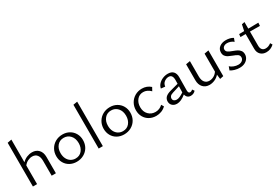

<svg xmlns="http://www.w3.org/2000/svg" viewBox="58 -1693 3871 2677"><g transform="rotate(-30 1994.0 -354.0)"><path d="M282 -368Q247 -368 212 -351Q177 -334 151 -300V0H84V-704L151 -717V-352Q184 -386 226 -403Q268 -420 310 -420Q375 -420 414.5 -378Q454 -336 454 -263V0H386V-240Q386 -301 359 -334.5Q332 -368 282 -368Z M577 -202Q577 -265 606.5 -315.5Q636 -366 687 -394.5Q738 -423 802 -423Q862 -423 910 -396Q958 -369 985.5 -321Q1013 -273 1013 -213Q1013 -149 984 -99Q955 -49 903.5 -20.5Q852 8 788 8Q728 8 679.5 -19Q631 -46 604 -94Q577 -142 577 -202ZM940 -206Q940 -282 898.5 -328Q857 -374 793 -374Q728 -374 689 -327.5Q650 -281 650 -210Q650 -159 669 -120.5Q688 -82 721.5 -61Q755 -40 797 -40Q863 -40 901.5 -87.5Q940 -135 940 -206Z M1143 -705 1210 -716V0H1143Z M1340 -202Q1340 -265 1369.5 -315.5Q1399 -366 1450 -394.5Q1501 -423 1565 -423Q1625 -423 1673 -396Q1721 -369 1748.5 -321Q1776 -273 1776 -213Q1776 -149 1747 -99Q1718 -49 1666.5 -20.5Q1615 8 1551 8Q1491 8 1442.5 -19Q1394 -46 1367 -94Q1340 -142 1340 -202ZM1703 -206Q1703 -282 1661.5 -328Q1620 -374 1556 -374Q1491 -374 1452 -327.5Q1413 -281 1413 -210Q1413 -159 1432 -120.5Q1451 -82 1484.5 -61Q1518 -40 1560 -40Q1626 -40 1664.5 -87.5Q1703 -135 1703 -206Z M1859 -201Q1859 -264 1888 -314.5Q1917 -365 1967.5 -394Q2018 -423 2080 -423Q2160 -423 2218 -371L2189 -318Q2135 -372 2072 -372Q2009 -372 1970.5 -325Q1932 -278 1932 -208Q1932 -135 1976 -90Q2020 -45 2087 -45Q2119 -45 2148.5 -57Q2178 -69 2202 -93L2225 -54Q2192 -22 2152 -7Q2112 8 2069 8Q2009 8 1961 -18.5Q1913 -45 1886 -92.5Q1859 -140 1859 -201Z M2548 -59Q2469 6 2404 6Q2359 6 2331 -19.5Q2303 -45 2303 -86Q2303 -125 2328.5 -152.5Q2354 -180 2416 -197L2547 -232L2548 -290Q2549 -379 2486 -379Q2449 -379 2416 -354.5Q2383 -330 2378 -284L2312 -291Q2318 -328 2345.5 -358Q2373 -388 2413.5 -405Q2454 -422 2497 -422Q2556 -422 2585 -389.5Q2614 -357 2613 -298L2611 -88Q2611 -42 2640 -42Q2651 -42 2662 -47Q2673 -52 2681 -62L2704 -30Q2690 -13 2669.5 -3.5Q2649 6 2625 6Q2595 6 2575 -10.5Q2555 -27 2548 -59ZM2428 -46Q2451 -46 2479.5 -58.5Q2508 -71 2544 -95V-101L2546 -193L2433 -158Q2397 -147 2383.5 -131.5Q2370 -116 2370 -96Q2370 -72 2386.5 -59Q2403 -46 2428 -46Z M2786 -151V-408L2854 -420V-173Q2854 -113 2880.5 -79.5Q2907 -46 2955 -46Q2990 -46 3024.5 -64Q3059 -82 3083 -118V-408L3152 -420V-6L3095 6L3086 -67Q3054 -31 3012 -13Q2970 5 2927 5Q2864 5 2825 -37Q2786 -79 2786 -151Z M3267 -31 3287 -87Q3310 -65 3345.5 -51.5Q3381 -38 3415 -38Q3455 -38 3479 -58Q3503 -78 3503 -107Q3503 -138 3479.5 -154.5Q3456 -171 3408 -188Q3368 -203 3345 -215Q3322 -227 3305 -249Q3288 -271 3288 -306Q3288 -361 3329 -392Q3370 -423 3432 -423Q3464 -423 3495 -415.5Q3526 -408 3548 -393L3528 -340Q3510 -358 3481.5 -368Q3453 -378 3428 -378Q3392 -378 3371 -361Q3350 -344 3350 -319Q3350 -291 3373 -275Q3396 -259 3442 -243Q3483 -228 3507.5 -215Q3532 -202 3549.5 -179Q3567 -156 3567 -120Q3567 -85 3548 -55.5Q3529 -26 3494 -8.5Q3459 9 3412 9Q3369 9 3330.5 -2.5Q3292 -14 3267 -31Z M3716 -120V-358H3632L3637 -403L3718 -404L3739 -502L3785 -511V-405L3948 -407L3945 -357L3785 -358V-131Q3785 -89 3804.5 -66.5Q3824 -44 3860 -44Q3905 -44 3947 -77L3967 -44Q3913 7 3842 7Q3786 7 3751 -27Q3716 -61 3716 -120Z"/></g></svg>

Font: LXGW Bright GB
Style: Regular
Weight: 400
Designer: Christian Thalmann (Catharsis Fonts)
Foundry: LXGW / Christian Thalmann (Catharsis Fonts) / Fontworks Inc.
Version: Version 5.510